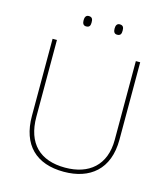

<svg xmlns="http://www.w3.org/2000/svg" viewBox="-129 -996 971 1107"><g transform="rotate(15 356.0 -442.5)"><path d="M240 -864C240 -847 245 -833 263 -833C285 -833 288 -847 288 -864C288 -880 285 -895 263 -895C245 -895 240 -880 240 -864ZM425 -864C425 -847 430 -833 448 -833C470 -833 473 -847 473 -864C473 -880 470 -895 448 -895C430 -895 425 -880 425 -864ZM618 -252V-714H592V-244C592 -92 498 -15 356 -15C207 -15 121 -96 121 -256V-714H95V-254C95 -81 190 10 355 10C510 10 618 -74 618 -252Z"/></g></svg>

Font: Noto Sans Sinhala Thin
Style: Regular
Weight: 100
Designer: Jelle Bosma - Monotype Design Team
Foundry: Monotype Imaging Inc.
Version: Version 2.006